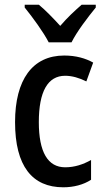

<svg xmlns="http://www.w3.org/2000/svg" viewBox="-20 -786 441 816"><path d="M187 -606H284C306 -651 355 -715 387 -754V-766H327C294 -737 269 -714 236 -676C205 -710 172 -744 145 -766H85V-754C119 -712 165 -649 187 -606ZM249 10C293 10 335 -1 367 -22V-106C333 -87 297 -75 257 -75C183 -75 145 -140 145 -267C145 -397 183 -464 257 -464C286 -464 317 -455 347 -440L376 -520C344 -538 303 -550 253 -550C118 -550 44 -447 44 -267C44 -80 117 10 249 10Z"/></svg>

Font: Noto Sans Armenian Condensed Medium
Style: Regular
Weight: 500
Width: 3
Designer: Monotype Design Team
Foundry: Monotype Imaging Inc.
Version: Version 2.008